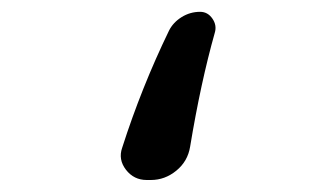

<svg xmlns="http://www.w3.org/2000/svg" viewBox="-20 -175 540 320"><path d="M224.6 125Q203.1 125 189.9 107.9Q176.8 90.8 183.6 71.3Q215.8 -29.3 261.7 -124Q268.6 -137.7 282.7 -146.5Q296.9 -155.3 313.5 -155.3Q326.2 -155.3 334 -144Q341.8 -132.8 337.9 -120.1Q314.5 -37.1 296.9 69.3Q293 93.8 273.9 109.4Q254.9 125 231.4 125Z"/></svg>

Font: Rounded Mgen+ 1mn regular
Style: Regular
Weight: 400
Designer: [Source Han Sans]
Ryoko NISHIZUKA  (kana & ideographs); Paul D. Hunt (Latin, Greek & Cyrillic); Wenlong ZHANG  (bopomofo
Version: Version 1.059.20150602